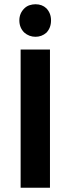

<svg xmlns="http://www.w3.org/2000/svg" viewBox="-20 -883 333 903"><path d="M147 -710Q117 -710 94 -730Q71 -753 71 -787Q71 -820 94 -843Q105 -854 119 -858.5Q133 -863 147 -863Q178 -863 198 -844Q220 -821 220 -787Q220 -752 198 -729Q176 -710 147 -710ZM77 0V-650H215V0Z"/></svg>

Font: Arsenal SC
Style: Bold
Weight: 700
Designer: Andrij Shevchenko
Foundry: Stairsfor
Version: Version 2.001; ttfautohint (v1.8.4.7-5d5b)